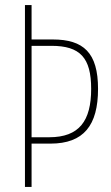

<svg xmlns="http://www.w3.org/2000/svg" viewBox="-20 -734 437 754"><path d="M365 -385C365 -527 308 -579 187 -579H104V-714H78V0H104V-170H178C309 -170 365 -242 365 -385ZM173 -195H104V-554H182C295 -554 338 -507 338 -385C338 -260 292 -195 173 -195Z"/></svg>

Font: Noto Sans Myanmar ExtraCondensed Thin
Style: Regular
Weight: 100
Width: 2
Designer: Monotype Design Team
Foundry: Monotype Imaging Inc.
Version: Version 2.107